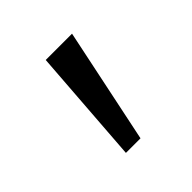

<svg xmlns="http://www.w3.org/2000/svg" viewBox="-76 -689 320 320"><g transform="rotate(-45 84.0 -529.0)"><path d="M52.2 -426.7 67.2 -630.7H129.2L86.6 -426.7Z"/></g></svg>

Font: Alumni Sans Thin
Style: Italic
Weight: 100
Italic angle: -8°
Designer: Robert E. Leuschke
Foundry: Robert E. Leuschke
Version: Version 1.016